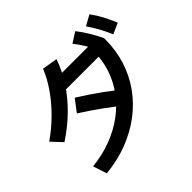

<svg xmlns="http://www.w3.org/2000/svg" viewBox="-207 -1102 1414 1414"><g transform="rotate(-45 500.0 -395.5)"><path d="M118 -44Q225 -55 317.5 -90Q410 -125 484 -179.5Q558 -234 611 -305.5Q664 -377 692.5 -462Q721 -547 721 -643L771 -586H332V-693H820L843 -655V-643Q843 -529 811 -428Q779 -327 718.5 -242.5Q658 -158 573.5 -94Q489 -30 383 11Q277 52 153 64ZM18 -401Q95 -454 163 -521Q231 -588 283.5 -663Q336 -738 366 -813L486 -793Q454 -700 398.5 -615.5Q343 -531 267 -456.5Q191 -382 95 -319ZM640 -164Q552 -236 469.5 -295.5Q387 -355 309 -404L380 -497Q470 -441 553 -381Q636 -321 712 -257ZM759 -610Q732 -665 706.5 -707.5Q681 -750 649 -790L729 -841Q763 -798 790 -753Q817 -708 843 -655ZM911 -626Q887 -682 863 -725Q839 -768 810 -810L891 -855Q923 -811 947.5 -765Q972 -719 995 -664Z"/></g></svg>

Font: M PLUS 2 Thin SemiBold
Style: Regular
Weight: 600
Version: Version 1.001